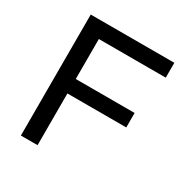

<svg xmlns="http://www.w3.org/2000/svg" viewBox="-155 -784 871 907"><g transform="rotate(30 281.0 -330.0)"><path d="M82 0V-660H173V0ZM118 -282V-361H494V-282ZM118 -579V-660H538V-579Z"/></g></svg>

Font: Bricolage Grotesque 24pt
Style: Regular
Weight: 400
Designer: Mathieu Triay
Foundry: Atelier Triay
Version: Version 1.001;gftools[0.9.33.dev8+g029e19f]